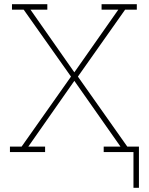

<svg xmlns="http://www.w3.org/2000/svg" viewBox="-20 -731 716 923"><path d="M27.8 0V-26.4H84L321.3 -362.8L93.8 -684.6H37.6V-710.9H207.5V-684.6H126.5L337.4 -383.3L548.8 -684.6H468.3V-710.9H637.7V-684.6H581.5L354.5 -362.8L591.8 -26.4H647.9V0H478.5V-26.4H559.1L337.4 -342.3L116.2 -26.4H196.8V0ZM621.6 171.9V-11.7H647.9V171.9Z"/></svg>

Font: Roboto Slab LO Thin
Style: Regular
Weight: 250
Designer: Google
Version: Version 2.00;September 28, 2018;FontCreator 11.5.0.2427 64-b